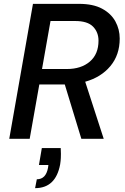

<svg xmlns="http://www.w3.org/2000/svg" viewBox="-20 -720 649 996"><path d="M28 0 151 -700H390Q463 -700 509.5 -675Q556 -650 578.5 -609Q601 -568 601 -520Q601 -435 552.5 -377Q504 -319 422 -296L518 0H402L316 -282H184L134 0ZM198 -362H327Q401 -362 446 -400.5Q491 -439 491 -509Q491 -553 462.5 -582Q434 -611 370 -611H242ZM162 256 171 210Q218 210 229 151L231 136H182L197 48H295Q296 63 296 78Q296 85 295.5 99.5Q295 114 292 133Q269 256 162 256Z"/></svg>

Font: Ultramarine Medium
Style: Italic
Weight: 500
Italic angle: -10°
Designer: Colophon Foundry, Jonny Pinhorn
Foundry: Colophon Foundry
Version: Version 1.200; ttfautohint (v1.8.3)